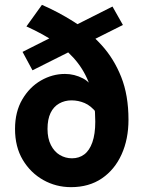

<svg xmlns="http://www.w3.org/2000/svg" viewBox="-20 -760 598 792"><path d="M273 12Q211 12 158.5 -17.5Q106 -47 74 -100.5Q42 -154 42 -228Q42 -299 72 -350Q102 -401 149 -428Q196 -455 248 -455Q287 -455 322.5 -436.5Q358 -418 376 -372L378 -295Q355 -324 329 -335Q303 -346 275 -346Q247 -346 224 -333Q201 -320 188.5 -294Q176 -268 176 -228Q176 -189 190 -161.5Q204 -134 227 -120.5Q250 -107 277 -107Q306 -107 327.5 -123Q349 -139 361 -173Q373 -207 373 -258Q373 -335 355 -394Q337 -453 301.5 -499.5Q266 -546 213 -582.5Q160 -619 89 -651L153 -740Q220 -711 284 -670.5Q348 -630 399 -574Q450 -518 480 -442.5Q510 -367 510 -266Q510 -186 481.5 -123Q453 -60 400 -24Q347 12 273 12ZM114 -470 73 -546 444 -733 487 -657Z"/></svg>

Font: Source Sans 3
Style: Bold
Weight: 700
Designer: Paul D. Hunt
Foundry: Adobe
Version: Version 3.052;hotconv 1.1.0;makeotfexe 2.6.0